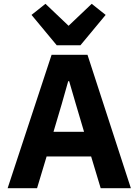

<svg xmlns="http://www.w3.org/2000/svg" viewBox="-20 -985 725 1005"><path d="M665 0H507L457 -166H224L174 0H20L250 -698H438ZM420 -295 377 -440 342 -560H337L303 -440L260 -295ZM401 -748H277L145 -907L218 -965L339 -850L460 -965L533 -907Z"/></svg>

Font: IBM Plex Sans
Style: Bold
Weight: 700
Designer: Mike Abbink, Paul van der Laan, Pieter van Rosmalen
Foundry: Bold Monday
Version: Version 3.201